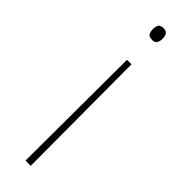

<svg xmlns="http://www.w3.org/2000/svg" viewBox="-251 -537 725 725"><g transform="rotate(45 111.5 -175.0)"><path d="M98 -354H122L124 186H96ZM137 -505Q137 -493 132 -483.5Q127 -474 112 -474Q94 -474 89.5 -483.5Q85 -493 85 -505Q85 -518 89.5 -527Q94 -536 112 -536Q127 -536 132 -527Q137 -518 137 -505Z"/></g></svg>

Font: Noto Sans Hebrew Thin Thin
Style: Regular
Weight: 250
Version: Version 3.001